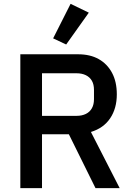

<svg xmlns="http://www.w3.org/2000/svg" viewBox="-20 -981 695 1001"><path d="M199 -281V0H86V-698H387Q450 -698 494.5 -673Q539 -648 564 -601.5Q589 -555 589 -489Q589 -416 554.5 -364.5Q520 -313 454 -293L604 0H478L339 -281ZM199 -377H379Q407 -377 427.5 -387Q448 -397 459 -416.5Q470 -436 470 -464V-512Q470 -541 459 -560Q448 -579 427.5 -589Q407 -599 379 -599H199ZM443 -915 325 -749 257 -781 348 -961Z"/></svg>

Font: IBM Plex Sans Medium
Style: Regular
Weight: 500
Designer: Mike Abbink, Paul van der Laan, Pieter van Rosmalen
Foundry: Bold Monday
Version: Version 3.201